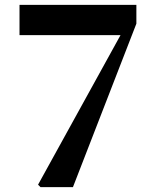

<svg xmlns="http://www.w3.org/2000/svg" viewBox="-20 -767 648 787"><path d="M146 0H279L539 -670V-747H60V-623H474L136 -10Z"/></svg>

Font: Noto Serif SC Black
Style: Regular
Weight: 900
Designer: Ryoko NISHIZUKA 西塚涼子 (kana & ideographs); Frank Grießhammer (Latin, Greek & Cyrillic); Wenlong ZHANG 张文龙 (bopomofo); San
Foundry: Adobe
Version: Version 2.001;hotconv 1.1.0;makeotfexe 2.6.0